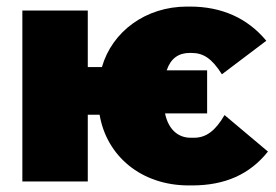

<svg xmlns="http://www.w3.org/2000/svg" viewBox="-20 -552 839 584"><path d="M554 12H564C665 12 740 -22 795 -91L663 -202C635 -154 607 -133 570 -133H560C521 -133 492 -159 482 -207H610V-338H487C499 -374 523 -391 557 -391H562C598 -391 624 -375 655 -326L790 -428C733 -497 654 -532 558 -532H549C423 -532 321 -456 290 -348H247V-520H48V0H247V-203H283C304 -78 409 12 554 12Z"/></svg>

Font: Fixel Text Black
Style: Regular
Weight: 900
Width: 4
Designer: AlfaBravo + MacPaw
Foundry: Kyrylo Tkachov, Marchela Mozhyna, Serhii Makarenko, Maria Weinstein, Zakhar Kryvoshyya
Version: Version 1.211